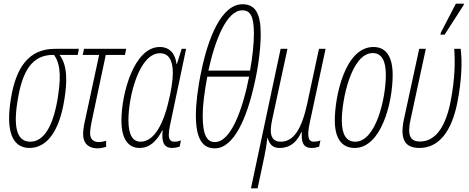

<svg xmlns="http://www.w3.org/2000/svg" viewBox="-20 -793 2546 1042"><path d="M140 10C232 10 301 -76 329 -251C345 -347 347 -439 303 -495H402L408 -528H278C137 -528 66 -428 39 -256C11 -87 44 10 140 10ZM144 -24C69 -24 51 -108 77 -256C102 -408 155 -495 267 -495H273C316 -438 307 -345 292 -253C266 -101 215 -24 144 -24Z M508 12C527 12 543 8 556 4V-29C545 -26 532 -22 516 -22C487 -22 469 -38 469 -70C469 -90 473 -108 478 -136L554 -495H658L665 -528H436L429 -495H518L442 -142C434 -107 431 -83 431 -65C431 -14 462 12 508 12Z M737 10C790 10 828 -23 861 -86H863C857 -32 863 10 915 10C926 10 939 8 955 3L962 -31C944 -24 934 -24 926 -24C904 -24 896 -38 896 -63C896 -88 905 -123 913 -162L990 -528H966L940 -446H938C931 -503 900 -538 847 -538C708 -538 639 -287 639 -138C639 -42 674 10 737 10ZM743 -24C702 -24 677 -58 677 -141C677 -269 735 -504 848 -504C894 -504 918 -469 918 -396C918 -358 909 -296 891 -227C867 -130 820 -24 743 -24Z M1043 -168C1043 -39 1079 12 1146 12C1250 12 1320 -156 1359 -331C1382 -427 1395 -533 1395 -607C1395 -721 1365 -770 1296 -770C1182 -770 1110 -587 1074 -413C1053 -319 1043 -228 1043 -168ZM1111 -410C1147 -576 1210 -737 1295 -737C1339 -737 1358 -704 1358 -609C1358 -559 1351 -487 1337 -410ZM1080 -167C1080 -217 1089 -293 1105 -377H1332C1297 -200 1234 -22 1146 -22C1105 -22 1080 -56 1080 -167Z M1342 229H1378L1415 55C1421 27 1426 -4 1431 -44H1433C1443 -6 1464 10 1497 10C1576 10 1603 -52 1616 -76H1618C1615 -25 1623 10 1671 10C1689 10 1703 6 1712 3L1719 -31C1708 -26 1694 -24 1684 -24C1653 -24 1645 -49 1661 -127L1747 -528H1711L1648 -234C1619 -98 1576 -24 1504 -24C1446 -24 1442 -75 1457 -143L1540 -528H1503Z M1905 10C2047 10 2111 -231 2111 -387C2111 -490 2072 -538 2007 -538C1850 -538 1797 -264 1797 -140C1797 -36 1839 10 1905 10ZM1908 -24C1860 -24 1835 -62 1835 -140C1835 -249 1886 -505 2003 -505C2050 -505 2074 -465 2074 -387C2074 -258 2020 -24 1908 -24Z M2370 -605H2393L2496 -765L2498 -773H2454L2373 -617ZM2256 10C2360 10 2431 -76 2463 -241C2486 -360 2489 -464 2480 -528H2445C2450 -461 2450 -370 2426 -245C2400 -110 2346 -25 2260 -25C2207 -25 2189 -57 2208 -144L2291 -528H2255L2172 -145C2150 -40 2175 10 2256 10Z"/></svg>

Font: Noto Sans ExtraCondensed ExtraLight
Style: Italic
Weight: 200
Width: 2
Italic angle: -12°
Designer: Monotype Design Team
Foundry: Monotype Imaging Inc.
Version: Version 2.013